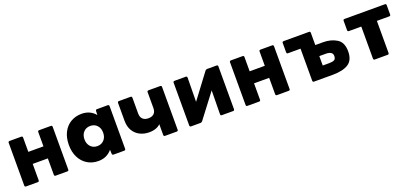

<svg xmlns="http://www.w3.org/2000/svg" viewBox="21 -1421 4962 2337"><g transform="rotate(-20 2501.5 -252.5)"><path d="M262 -188V24Q262 42 244 42H93Q75 42 75 24V-529Q75 -547 93 -547H244Q262 -547 262 -529V-344H458V-529Q458 -547 476 -547H627Q645 -547 645 -529V24Q645 42 627 42H476Q458 42 458 24V-188Z M754 -253Q754 -344 788 -413Q822 -482 884.5 -520Q947 -558 1028 -558Q1138 -558 1205 -478L1207 -530Q1207 -538 1212 -542.5Q1217 -547 1225 -547H1364Q1372 -547 1377 -542.5Q1382 -538 1382 -530V24Q1382 32 1377 37Q1372 42 1364 42H1225Q1217 42 1212 37Q1207 32 1207 24L1205 -28Q1138 53 1028 53Q947 53 885 14.5Q823 -24 788.5 -93Q754 -162 754 -253ZM1077 -122Q1131 -122 1164.5 -158.5Q1198 -195 1198 -253Q1198 -311 1164.5 -347Q1131 -383 1077 -383Q1023 -383 989.5 -347Q956 -311 956 -253Q956 -195 989.5 -158.5Q1023 -122 1077 -122Z M1729 -64Q1663 -64 1609 -91Q1555 -118 1523.5 -171Q1492 -224 1492 -298V-530Q1492 -548 1510 -548H1660Q1678 -548 1678 -530V-325Q1678 -278 1704 -253Q1730 -228 1777 -228Q1824 -228 1849.5 -252.5Q1875 -277 1875 -325V-530Q1875 -548 1893 -548H2044Q2062 -548 2062 -530V24Q2062 42 2044 42H1893Q1875 42 1875 24V-116Q1855 -93 1816.5 -78.5Q1778 -64 1729 -64Z M2393 -530 2389 -218 2626 -534Q2637 -548 2655 -548H2774Q2792 -548 2792 -530V24Q2792 42 2774 42H2629Q2611 42 2611 24L2615 -284L2378 28Q2367 42 2349 42H2230Q2212 42 2212 24V-530Q2212 -548 2230 -548H2375Q2393 -548 2393 -530Z M3129 -188V24Q3129 42 3111 42H2960Q2942 42 2942 24V-529Q2942 -547 2960 -547H3111Q3129 -547 3129 -529V-344H3325V-529Q3325 -547 3343 -547H3494Q3512 -547 3512 -529V24Q3512 42 3494 42H3343Q3325 42 3325 24V-188Z M4339 -163Q4339 -49 4268 -3.5Q4197 42 4064 42H3823Q3805 42 3805 24V-391H3643Q3625 -391 3625 -409V-530Q3625 -548 3643 -548H3971Q3989 -548 3989 -530V-371H4090Q4191 -371 4265 -325.5Q4339 -280 4339 -163ZM4074 -228H3989V-106H4074Q4117 -106 4139 -118Q4161 -130 4161 -168Q4161 -199 4137.5 -213.5Q4114 -228 4074 -228Z M4592 24V-391H4432Q4414 -391 4414 -409V-530Q4414 -548 4432 -548H4954Q4972 -548 4972 -530V-409Q4972 -391 4954 -391H4794V24Q4794 42 4776 42H4610Q4592 42 4592 24Z"/></g></svg>

Font: LINE Seed JP_TTF ExtraBold
Style: Regular
Weight: 800
Designer: LY Corporation & Fontrix & Fontworks
Version: Version 1.015